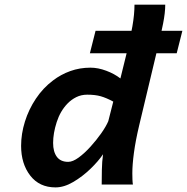

<svg xmlns="http://www.w3.org/2000/svg" viewBox="-20 -794 805 826"><path d="M445.8 -272.5 467.3 -356.9Q437.5 -373 413.3 -379.9Q389.2 -386.7 355 -386.7Q329.6 -386.7 308.3 -376.2Q287.1 -365.7 270.5 -348.6Q239.3 -316.4 223.9 -268.6Q208.5 -220.7 208.5 -179.2Q208.5 -141.1 224.6 -119.4Q240.7 -97.7 273.4 -97.7Q293 -97.7 318.4 -116.2Q343.8 -134.8 369.4 -163.1Q395 -191.4 415.8 -220.9Q436.5 -250.5 445.8 -272.5ZM558.6 -773.9H690.9Q690.9 -739.3 681.6 -692.4Q672.4 -645.5 656.7 -581.1L578.6 -253.9Q563 -188 556.2 -136.7Q549.3 -85.4 549.3 -48.8Q549.3 -35.2 549.8 -21.7Q550.3 -8.3 551.8 0H417.5Q417.5 -26.4 418.2 -62.7Q418.9 -99.1 423.3 -130.4Q403.3 -100.6 368.9 -67.4Q334.5 -34.2 294.9 -11Q255.4 12.2 218.8 12.2Q149.4 12.2 110.1 -38.6Q70.8 -89.4 70.8 -166.5Q70.8 -218.3 87.2 -270.8Q103.5 -323.2 134.3 -369.4Q165 -415.5 208 -447.8Q241.7 -473.6 282.5 -488.3Q323.2 -502.9 369.1 -502.9Q401.9 -502.9 437 -489.7Q472.2 -476.6 498 -456.5L526.9 -573.7Q540.5 -629.4 549.6 -680.9Q558.6 -732.4 558.6 -773.9ZM366.7 -564.9 391.1 -661.6H764.6L740.2 -564.9Z"/></svg>

Font: Andika
Style: Bold Italic
Weight: 700
Italic angle: -14°
Designer: Victor Gaultney, Annie Olsen, Julie Remington, Don Collingsworth, Eric Hays, Becca Hirsbrunner
Foundry: SIL International
Version: Version 6.101